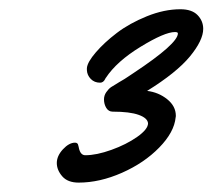

<svg xmlns="http://www.w3.org/2000/svg" viewBox="-20 -615 455 411"><path d="M415 -553.2Q415 -528.8 386.5 -494.1Q357.9 -459.5 294.9 -420.4Q319.3 -417.5 337.9 -402.6Q356.4 -387.7 356.4 -367.2V-366.2Q356 -364.7 356 -363.8Q353 -332 320.8 -299.1Q288.6 -266.1 241 -245.1Q193.4 -224.1 148.4 -224.1Q125 -224.1 113.3 -237.5Q101.6 -251 101.6 -266.1Q101.6 -281.2 114.7 -295.4Q127.9 -309.6 140.6 -309.6Q142.1 -309.6 143.1 -309.3Q144 -309.1 145 -308.3Q146 -307.6 146.5 -306.9Q147 -306.2 147.2 -304.9Q147.5 -303.7 147.7 -303Q147.9 -302.2 148.4 -300.5Q148.9 -298.8 148.9 -297.9Q152.3 -282.7 162.6 -282.7Q186.5 -282.7 218.5 -294.2Q250.5 -305.7 273.7 -322Q296.9 -338.4 296.9 -351.1Q295.9 -362.3 276.9 -369.1Q257.8 -376 221.2 -376Q212.4 -376 207.5 -384Q202.6 -392.1 202.6 -402.3Q202.6 -410.6 207.5 -417.7Q212.4 -424.8 217.8 -428.5Q223.1 -432.1 234.9 -439Q248.5 -446.8 253.9 -450.7L265.6 -458.5Q360.8 -521.5 360.8 -543.5Q360.8 -546.4 354.5 -546.4Q332.5 -546.4 281 -514.9Q229.5 -483.4 206.5 -448.2V-448.7L205.1 -445.8Q201.2 -438 194.3 -438Q182.1 -438 174.3 -446Q166.5 -454.1 166 -464.8V-469.2Q167 -481.9 185.1 -502.9Q203.1 -523.9 230 -544.4Q256.8 -564.9 294.2 -580.1Q331.5 -595.2 366.2 -595.2Q390.6 -595.2 402.8 -582.8Q415 -570.3 415 -553.2Z"/></svg>

Font: Yellowtail
Style: Regular
Weight: 400
Designer: Astigmatic (AOETI)
Foundry: Astigmatic (AOETI)
Version: Version 1.000